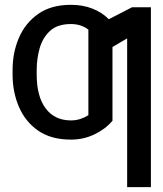

<svg xmlns="http://www.w3.org/2000/svg" viewBox="-20 -558 665 781"><path d="M593.8 -528.4V203.1H497.2V-402L437.5 -366.8V-66.8Q408.7 -32.7 364.2 -11.4Q319.6 9.9 268.5 9.9Q187.5 9.9 134.9 -26.8Q82.4 -63.6 56.8 -123.8Q31.2 -183.9 31.2 -254.3V-274.1Q31.2 -344.5 57.2 -404.7Q83.1 -464.8 135.7 -501.6Q188.2 -538.4 268.5 -538.4Q317.1 -538.4 356.2 -522.9Q395.2 -507.5 422.6 -479.8L517 -528.4ZM268.5 -68.2Q288.7 -68.2 306.6 -74Q324.6 -79.9 339.5 -89.5V-437.5Q310 -460.2 268.5 -460.2Q213.8 -460.2 183.6 -432.4Q153.4 -404.5 141.3 -361.7Q129.3 -318.9 129.3 -274.1V-254.3Q129.3 -165.8 165.8 -117Q202.4 -68.2 268.5 -68.2Z"/></svg>

Font: Interface
Style: Regular
Weight: 400
Designer: Rasmus Andersson
Foundry: rsms
Version: Version 1.8